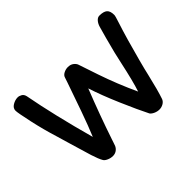

<svg xmlns="http://www.w3.org/2000/svg" viewBox="-125 -865 1105 1105"><g transform="rotate(-45 427.5 -312.5)"><path d="M768 -626Q802 -626 817 -613Q832 -600 832 -568Q832 -559 818 -517Q787 -422 750 -282Q741 -250 735.5 -226Q730 -202 726 -186Q702 -83 684 -31Q678 -16 663 -7.5Q648 1 631 1Q614 1 597.5 -6.5Q581 -14 574 -24Q543 -85 497.5 -190.5Q452 -296 427 -375Q365 -218 316 -72Q313 -63 309.5 -52.5Q306 -42 302 -31Q295 -16 282 -7.5Q269 1 253 1Q235 1 218 -6.5Q201 -14 195 -24Q182 -46 167.5 -92Q153 -138 129 -221L104 -306Q78 -389 59 -476Q40 -563 40 -580Q40 -601 61 -613.5Q82 -626 103 -626Q115 -626 128 -618.5Q141 -611 145 -593Q180 -406 248 -159Q274 -221 305.5 -310Q337 -399 366 -483L376 -513Q380 -528 396.5 -536.5Q413 -545 430 -545Q452 -545 466 -534Q480 -523 484 -510Q485 -506 524 -391Q563 -276 617 -159Q637 -218 665 -348L680 -414Q707 -520 724 -578Q730 -599 742 -612.5Q754 -626 768 -626Z"/></g></svg>

Font: Itim
Style: Regular
Weight: 400
Designer: Suppakit Chalermlarp
Version: Version 1.002g